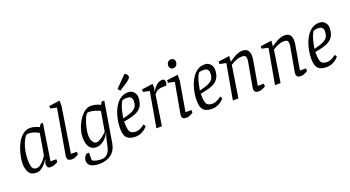

<svg xmlns="http://www.w3.org/2000/svg" viewBox="-58 -1414 4116 2261"><g transform="rotate(-20 2000.0 -283.0)"><path d="M162 9Q96 9 69.5 -35.5Q43 -80 43 -150Q43 -177 50.5 -221.5Q58 -266 74.5 -316.5Q91 -367 117.5 -411.5Q144 -456 182 -484.5Q220 -513 270 -513Q295 -513 320 -506Q345 -499 362.5 -491.5Q380 -484 382 -482L404 -517H433L362 -61H435V-27Q433 -25 419 -17.5Q405 -10 386 -3Q367 4 347 4Q312 4 304 -11.5Q296 -27 296 -46Q296 -58 300.5 -71.5Q305 -85 313 -104L310 -106Q296 -79 272.5 -52.5Q249 -26 221 -8.5Q193 9 162 9ZM183 -41Q207 -41 231.5 -59.5Q256 -78 277 -103Q298 -128 312 -149L358 -419Q333 -433 300 -445.5Q267 -458 229 -458Q213 -458 205.5 -454Q198 -450 193 -444Q171 -416 153.5 -372Q136 -328 126 -276.5Q116 -225 116 -171Q116 -107 128.5 -74Q141 -41 183 -41Z M612 3Q594 3 580 -1Q566 -5 558.5 -16Q551 -27 551 -46Q551 -48 551 -51.5Q551 -55 552 -59L650 -630L572 -646V-678L707 -697V-630L618 -61H692V-27Q690 -26 678.5 -18.5Q667 -11 649.5 -4Q632 3 612 3Z M895 165Q826 165 789 142Q752 119 752 76Q752 64 755 52.5Q758 41 763 31.5Q768 22 776.5 13.5Q785 5 795 -2H823V93Q837 106 869 114Q901 122 935 122Q980 122 1009.5 93.5Q1039 65 1051 10Q1059 -25 1066 -57.5Q1073 -90 1080 -115.5Q1087 -141 1093 -153L1090 -155Q1067 -102 1021 -67Q975 -32 928 -32Q873 -32 843 -72.5Q813 -113 813 -189Q813 -246 832 -303.5Q851 -361 882 -408.5Q913 -456 951 -484.5Q989 -513 1028 -513Q1057 -513 1090.5 -504.5Q1124 -496 1150 -482L1169 -517H1202L1118 -12Q1104 73 1045.5 119Q987 165 895 165ZM950 -85Q972 -85 1009.5 -109.5Q1047 -134 1081 -170L1123 -416Q1093 -432 1053.5 -442.5Q1014 -453 987 -453Q973 -453 967.5 -451Q962 -449 956 -442Q943 -427 930.5 -398Q918 -369 907.5 -333Q897 -297 890.5 -261Q884 -225 884 -196Q884 -148 902.5 -116.5Q921 -85 950 -85Z M1410 9Q1360 9 1327.5 -4.5Q1295 -18 1279.5 -52Q1264 -86 1264 -147Q1264 -191 1272.5 -241Q1281 -291 1298.5 -339Q1316 -387 1343.5 -426.5Q1371 -466 1408.5 -489.5Q1446 -513 1494 -513Q1529 -513 1551 -497.5Q1573 -482 1583 -460Q1593 -438 1593 -418Q1593 -359 1574.5 -321.5Q1556 -284 1522 -261.5Q1488 -239 1441 -226.5Q1394 -214 1337 -204V-195Q1337 -137 1344.5 -104.5Q1352 -72 1373 -59Q1394 -46 1432 -46Q1455 -46 1484.5 -59.5Q1514 -73 1539 -95L1557 -68Q1541 -46 1516.5 -28.5Q1492 -11 1464.5 -1Q1437 9 1410 9ZM1340 -243Q1405 -257 1442.5 -273Q1480 -289 1498 -307.5Q1516 -326 1521.5 -348.5Q1527 -371 1527 -397Q1527 -408 1523 -421.5Q1519 -435 1505 -445.5Q1491 -456 1460 -456Q1438 -456 1421.5 -452.5Q1405 -449 1400 -441Q1383 -414 1371 -378Q1359 -342 1352 -306.5Q1345 -271 1340 -243ZM1420 -561 1395 -591 1532 -731Q1557 -721 1563.5 -706.5Q1570 -692 1570 -681Q1570 -672 1561 -662Q1552 -652 1541 -643Q1530 -634 1523 -629Z M1667 0 1744 -440 1664 -457V-488L1804 -507V-457Q1804 -448 1801 -434Q1798 -420 1794 -412H1798Q1807 -433 1825.5 -456.5Q1844 -480 1870 -496.5Q1896 -513 1925 -513Q1939 -513 1949 -505Q1959 -497 1959 -472Q1959 -456 1954.5 -446Q1950 -436 1947 -432H1905Q1871 -432 1848.5 -422.5Q1826 -413 1813 -400Q1800 -387 1794 -378L1736 0Z M2045 4Q2015 4 2001.5 -6.5Q1988 -17 1988 -46Q1988 -47 1988.5 -52Q1989 -57 1990 -62L2058 -440L1978 -457V-488L2118 -507V-437L2054 -61H2128V-27Q2126 -25 2113 -17.5Q2100 -10 2082 -3Q2064 4 2045 4ZM2096 -597Q2075 -597 2062 -611Q2049 -625 2049 -645Q2049 -659 2055 -673Q2061 -687 2073.5 -696Q2086 -705 2105 -705Q2125 -705 2138.5 -692Q2152 -679 2152 -656Q2152 -634 2138.5 -615.5Q2125 -597 2096 -597Z M2370 9Q2320 9 2287.5 -4.5Q2255 -18 2239.5 -52Q2224 -86 2224 -147Q2224 -191 2232.5 -241Q2241 -291 2258.5 -339Q2276 -387 2303.5 -426.5Q2331 -466 2368.5 -489.5Q2406 -513 2454 -513Q2489 -513 2511 -497.5Q2533 -482 2543 -460Q2553 -438 2553 -418Q2553 -359 2534.5 -321.5Q2516 -284 2482 -261.5Q2448 -239 2401 -226.5Q2354 -214 2297 -204V-195Q2297 -137 2304.5 -104.5Q2312 -72 2333 -59Q2354 -46 2392 -46Q2415 -46 2444.5 -59.5Q2474 -73 2499 -95L2517 -68Q2501 -46 2476.5 -28.5Q2452 -11 2424.5 -1Q2397 9 2370 9ZM2300 -243Q2365 -257 2402.5 -273Q2440 -289 2458 -307.5Q2476 -326 2481.5 -348.5Q2487 -371 2487 -397Q2487 -408 2483 -421.5Q2479 -435 2465 -445.5Q2451 -456 2420 -456Q2398 -456 2381.5 -452.5Q2365 -449 2360 -441Q2343 -414 2331 -378Q2319 -342 2312 -306.5Q2305 -271 2300 -243Z M2951 4Q2933 4 2920 -0.5Q2907 -5 2900.5 -16Q2894 -27 2894 -46Q2894 -48 2894 -51.5Q2894 -55 2895 -59L2948 -357Q2950 -364 2951.5 -376.5Q2953 -389 2953 -401Q2953 -424 2943 -437Q2933 -450 2898 -450Q2868 -450 2839 -439.5Q2810 -429 2788.5 -417Q2767 -405 2757 -398L2695 0H2625L2704 -440L2624 -457V-488L2764 -507L2758 -438H2761Q2767 -443 2784.5 -455Q2802 -467 2825.5 -480.5Q2849 -494 2875.5 -503.5Q2902 -513 2926 -513Q2978 -513 2997.5 -485.5Q3017 -458 3017 -420Q3017 -406 3016 -392.5Q3015 -379 3013 -367Q3011 -355 3009 -344L2960 -61H3036V-27Q3034 -25 3021 -17.5Q3008 -10 2989.5 -3Q2971 4 2951 4Z M3479 4Q3461 4 3448 -0.5Q3435 -5 3428.5 -16Q3422 -27 3422 -46Q3422 -48 3422 -51.5Q3422 -55 3423 -59L3476 -357Q3478 -364 3479.5 -376.5Q3481 -389 3481 -401Q3481 -424 3471 -437Q3461 -450 3426 -450Q3396 -450 3367 -439.5Q3338 -429 3316.5 -417Q3295 -405 3285 -398L3223 0H3153L3232 -440L3152 -457V-488L3292 -507L3286 -438H3289Q3295 -443 3312.5 -455Q3330 -467 3353.5 -480.5Q3377 -494 3403.5 -503.5Q3430 -513 3454 -513Q3506 -513 3525.5 -485.5Q3545 -458 3545 -420Q3545 -406 3544 -392.5Q3543 -379 3541 -367Q3539 -355 3537 -344L3488 -61H3564V-27Q3562 -25 3549 -17.5Q3536 -10 3517.5 -3Q3499 4 3479 4Z M3806 9Q3756 9 3723.5 -4.5Q3691 -18 3675.5 -52Q3660 -86 3660 -147Q3660 -191 3668.5 -241Q3677 -291 3694.5 -339Q3712 -387 3739.5 -426.5Q3767 -466 3804.5 -489.5Q3842 -513 3890 -513Q3925 -513 3947 -497.5Q3969 -482 3979 -460Q3989 -438 3989 -418Q3989 -359 3970.5 -321.5Q3952 -284 3918 -261.5Q3884 -239 3837 -226.5Q3790 -214 3733 -204V-195Q3733 -137 3740.5 -104.5Q3748 -72 3769 -59Q3790 -46 3828 -46Q3851 -46 3880.5 -59.5Q3910 -73 3935 -95L3953 -68Q3937 -46 3912.5 -28.5Q3888 -11 3860.5 -1Q3833 9 3806 9ZM3736 -243Q3801 -257 3838.5 -273Q3876 -289 3894 -307.5Q3912 -326 3917.5 -348.5Q3923 -371 3923 -397Q3923 -408 3919 -421.5Q3915 -435 3901 -445.5Q3887 -456 3856 -456Q3834 -456 3817.5 -452.5Q3801 -449 3796 -441Q3779 -414 3767 -378Q3755 -342 3748 -306.5Q3741 -271 3736 -243Z"/></g></svg>

Font: Faustina Light
Style: Italic
Weight: 300
Italic angle: -8°
Designer: Alfonso Garcia
Foundry: http://www.omnibus-type.com
Version: Version 1.200